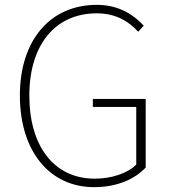

<svg xmlns="http://www.w3.org/2000/svg" viewBox="-20 -759 701 792"><path d="M368 13C463 13 536 -20 581 -68V-351H363V-318H542V-80C506 -44 440 -22 371 -22C202 -22 101 -157 101 -365C101 -573 207 -704 379 -704C460 -704 513 -669 550 -628L573 -653C536 -693 476 -739 379 -739C188 -739 62 -594 62 -365C62 -136 184 13 368 13Z"/></svg>

Font: Noto Sans CJK HK Thin
Style: Regular
Weight: 100
Designer: Ryoko NISHIZUKA 西塚涼子 (kana, bopomofo & ideographs); Paul D. Hunt (Latin, Greek & Cyrillic); Sandoll Communications 산돌커뮤니
Foundry: Adobe
Version: Version 2.004;hotconv 1.0.118;makeotfexe 2.5.65603